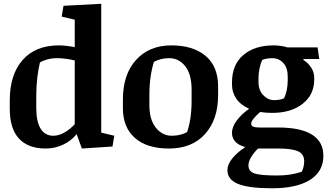

<svg xmlns="http://www.w3.org/2000/svg" viewBox="-20 -783 1750 1026"><path d="M521 -74.2 590.8 -57.6 581.1 0 417.5 10.7 389.6 -66.4Q362.3 -31.7 318.1 -10.5Q273.9 10.7 225.1 10.7Q130.4 10.7 81.3 -42.5Q32.2 -95.7 32.2 -201.7V-247.1Q32.2 -384.8 101.1 -462.6Q169.9 -540.5 294.9 -540.5Q313.5 -540.5 335.9 -537.8Q358.4 -535.2 379.4 -531.2V-677.7L309.6 -694.3L319.3 -752L521 -762.7ZM173.8 -206.5Q173.8 -133.3 197 -95.5Q220.2 -57.6 265.1 -57.6Q293.9 -57.6 324.5 -75Q355 -92.3 379.4 -119.6V-460Q361.8 -464.4 336.2 -468.3Q310.5 -472.2 285.2 -472.2Q257.3 -472.2 233.2 -465.6Q209 -459 193.4 -449.2Q185.1 -415.5 179.4 -368.9Q173.8 -322.3 173.8 -270Z M882.8 10.7Q765.1 10.7 700.9 -45.9Q636.7 -102.5 636.7 -204.6V-250Q636.7 -386.2 707.5 -463.4Q778.3 -540.5 895.5 -540.5Q1011.7 -540.5 1078.6 -484.4Q1145.5 -428.2 1145.5 -320.3V-274.4Q1145.5 -144 1075.7 -66.7Q1005.9 10.7 882.8 10.7ZM1003.9 -303.7Q1003.9 -385.7 970 -429Q936 -472.2 883.8 -472.2Q860.4 -472.2 839.4 -466.8Q818.4 -461.4 802.7 -452.6Q791.5 -418.5 784.9 -373Q778.3 -327.6 778.3 -279.3V-221.2Q778.3 -143.1 813 -100.3Q847.7 -57.6 897.9 -57.6Q922.4 -57.6 943.6 -63Q964.8 -68.4 979.5 -77.1Q990.2 -105 997.1 -149.2Q1003.9 -193.4 1003.9 -245.6Z M1602.5 -467.8 1600.6 -462.9Q1624.5 -449.2 1641.8 -423.3Q1659.2 -397.5 1659.2 -366.2V-358.9Q1659.2 -276.4 1596.9 -228Q1534.7 -179.7 1434.6 -179.7Q1417 -179.7 1400.9 -180.9Q1384.8 -182.1 1370.1 -184.6Q1348.6 -166 1335.4 -149.4Q1322.3 -132.8 1322.3 -122.6Q1322.3 -110.8 1333.7 -106.2Q1345.2 -101.6 1366.7 -101.6H1467.8Q1586.4 -101.6 1647.2 -63.7Q1708 -25.9 1708 49.3Q1708 133.3 1636.7 178.2Q1565.4 223.1 1433.6 223.1Q1310.1 223.1 1252.7 200Q1195.3 176.8 1195.3 126.5Q1195.3 96.2 1220.5 64.5Q1245.6 32.7 1291 2.9Q1256.8 -5.9 1238.3 -25.1Q1219.7 -44.4 1219.7 -73.2Q1219.7 -105.5 1245.8 -139.9Q1272 -174.3 1311.5 -201.7Q1264.2 -223.1 1241.9 -256.8Q1219.7 -290.5 1219.7 -330.6V-342.3Q1219.7 -437.5 1280.3 -489Q1340.8 -540.5 1442.4 -540.5Q1460 -540.5 1479 -537.8Q1498 -535.2 1516.1 -529.8H1677.2L1686 -467.8ZM1358.9 10.7Q1336.4 32.7 1322 56.9Q1307.6 81.1 1307.6 100.1Q1307.6 132.8 1339.6 143.8Q1371.6 154.8 1462.9 154.8Q1497.6 154.8 1530.8 149.7Q1564 144.5 1592.3 134.8Q1598.1 124.5 1601.8 109.1Q1605.5 93.8 1605.5 78.6Q1605.5 40.5 1573 25.6Q1540.5 10.7 1467.3 10.7H1359.9ZM1517.6 -373Q1517.6 -420.9 1493.9 -446.5Q1470.2 -472.2 1434.6 -472.2Q1420.4 -472.2 1406 -469.7Q1391.6 -467.3 1380.9 -462.4Q1372.6 -443.8 1366.9 -417.5Q1361.3 -391.1 1361.3 -363.3V-344.7Q1361.3 -301.3 1386.5 -274.7Q1411.6 -248 1444.3 -248Q1461.4 -248 1475.3 -250.7Q1489.3 -253.4 1498 -257.8Q1506.3 -274.4 1512 -300Q1517.6 -325.7 1517.6 -354.5Z"/></svg>

Font: Noticia Text
Style: Bold
Weight: 700
Designer: JM Sole
Foundry: JM Sole
Version: Version 1.003